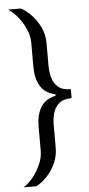

<svg xmlns="http://www.w3.org/2000/svg" viewBox="-60 -777 444 961"><g transform="rotate(-5 162.0 -296.5)"><path d="M19 150Q45 133 67.5 105Q90 77 105 43Q120 9 120 -25V-146Q120 -204 142.5 -242.5Q165 -281 218 -293V-300Q165 -312 142.5 -350.5Q120 -389 120 -446V-568Q120 -602 105 -636Q90 -670 67.5 -698Q45 -726 19 -743H83Q110 -729 136 -701.5Q162 -674 179 -637.5Q196 -601 196 -560V-444Q196 -416 203.5 -387Q211 -358 233 -338.5Q255 -319 297 -319V-274Q255 -274 233 -254.5Q211 -235 203.5 -206Q196 -177 196 -149V-33Q196 9 179 45.5Q162 82 136 109Q110 136 83 150Z"/></g></svg>

Font: Saira
Style: Regular
Weight: 400
Designer: Hector Gatti with collaboration of the Omnibus-Type team
Foundry: Omnibus-Type
Version: Version 1.100; ttfautohint (v1.8.3)